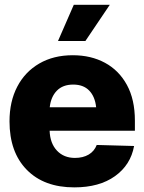

<svg xmlns="http://www.w3.org/2000/svg" viewBox="-20 -788 613 818"><path d="M296.4 10.3Q167.5 10.3 94 -64.7Q20.5 -139.6 20.5 -271Q20.5 -355.5 53.5 -418.7Q86.4 -481.9 147.2 -517.3Q208 -552.7 290 -552.7Q367.7 -552.7 427.2 -520.5Q486.8 -488.3 520.8 -426Q554.7 -363.8 554.7 -273.9V-231H191.4Q193.4 -177.2 222.7 -146.2Q252 -115.2 299.3 -115.2Q333.5 -115.2 357.7 -129.4Q381.8 -143.6 392.1 -170.4L551.3 -166Q536.6 -85.4 470 -37.6Q403.3 10.3 296.4 10.3ZM292 -427.7Q247.6 -427.7 222.2 -401.6Q196.8 -375.5 191.9 -331.1H389.6Q384.8 -376.5 360.1 -402.1Q335.4 -427.7 292 -427.7ZM227.1 -613.3 294.4 -767.6H447.8L343.8 -613.3Z"/></svg>

Font: Inter Tight ExtraBold
Style: Regular
Weight: 800
Designer: Rasmus Andersson
Foundry: rsms
Version: Version 3.004; ttfautohint (v1.8.4.7-5d5b)